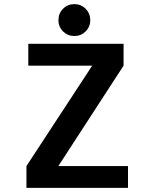

<svg xmlns="http://www.w3.org/2000/svg" viewBox="-20 -913 750 933"><path d="M263.5 -106H602V0H108.5V-106L428 -594H117.5V-700H580.5V-594ZM341.5 -738Q309 -738 286.5 -760.2Q264 -782.5 264 -815Q264 -848 286.5 -870.5Q309 -893 341.5 -893Q373.5 -893 396 -870.5Q418.5 -848 418.5 -815Q418.5 -782.5 396 -760.2Q373.5 -738 341.5 -738Z"/></svg>

Font: League Mono SemiBold
Style: Regular
Weight: 600
Width: 6
Designer: Tyler Finck
Foundry: The League of Moveable Type / Tyler Finck
Version: Version 2.300;RELEASE